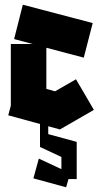

<svg xmlns="http://www.w3.org/2000/svg" viewBox="-20 -539 434 816"><path d="M234 11 15 -49 26 -90V-352H119L40 -373L77 -519L374 -441L336 -294L177 -336V-161L214 -151L303 -202L379 -72L235 11H234ZM306 222H271L261 257L122 219L145 135L241 180V128L151 86H150V-12H185V31L306 64Z"/></svg>

Font: Blaka Ink
Style: Regular
Weight: 400
Designer: Mohamed Gaber
Foundry: Kief Type Foundry
Version: Version 1.003; ttfautohint (v1.8.4.7-5d5b)